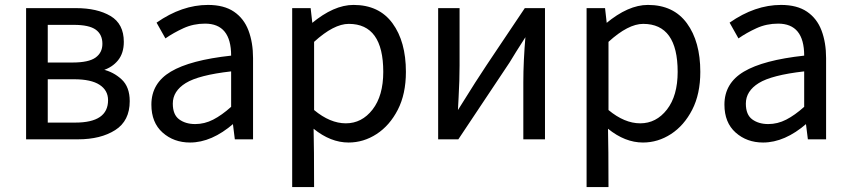

<svg xmlns="http://www.w3.org/2000/svg" viewBox="-20 -560 3449 780"><path d="M297 6H86V-527H289Q375 -527 429 -495Q483 -463 483 -390Q483 -344 459.5 -315Q436 -286 397 -274V-278Q441 -268 474 -237.5Q507 -207 507 -149Q507 -69 448 -31.5Q389 6 297 6ZM286 -62Q419 -62 419 -153Q419 -193 384.5 -215.5Q350 -238 281 -238H174V-62ZM274 -306Q340 -306 368 -326Q396 -346 396 -382Q396 -420 369 -439.5Q342 -459 280 -459H174V-306Z M752 19Q686 19 640.5 -21.5Q595 -62 595 -135Q595 -222 674 -269Q753 -316 919 -334Q919 -464 813 -464Q766 -464 725.5 -445.5Q685 -427 652 -404L616 -468Q719 -540 825 -540Q890 -540 930.5 -512.5Q971 -485 989.5 -436Q1008 -387 1008 -324V6H934L926 -58H929Q840 19 752 19ZM773 -56Q811 -56 846 -74Q881 -92 919 -126V-270Q787 -255 734.5 -222.5Q682 -190 682 -139Q682 -94 708 -75Q734 -56 773 -56Z M1256 200H1167V-527H1242L1249 -465H1246Q1336 -540 1416 -540Q1520 -540 1574.5 -465.5Q1629 -391 1629 -268Q1629 -178 1596 -114Q1563 -50 1510 -15.5Q1457 19 1396 19Q1323 19 1254 -37Q1256 39 1256 200ZM1385 -59Q1450 -59 1493.5 -115Q1537 -171 1537 -268Q1537 -463 1397 -463Q1336 -463 1256 -390V-113Q1321 -59 1385 -59Z M2194 6H2106V-226Q2106 -311 2115 -416H2119L2077 -350L2050 -306L1842 6H1760V-527H1847V-294Q1847 -235 1843 -163L1840 -106H1836Q1884 -183 1910.5 -224.5Q1937 -266 1956.5 -295Q1976 -324 2002 -363L2112 -527H2194Z M2452 200H2363V-527H2438L2445 -465H2442Q2532 -540 2612 -540Q2716 -540 2770.5 -465.5Q2825 -391 2825 -268Q2825 -178 2792 -114Q2759 -50 2706 -15.5Q2653 19 2592 19Q2519 19 2450 -37Q2452 39 2452 200ZM2581 -59Q2646 -59 2689.5 -115Q2733 -171 2733 -268Q2733 -463 2593 -463Q2532 -463 2452 -390V-113Q2517 -59 2581 -59Z M3080 19Q3014 19 2968.5 -21.5Q2923 -62 2923 -135Q2923 -222 3002 -269Q3081 -316 3247 -334Q3247 -464 3141 -464Q3094 -464 3053.5 -445.5Q3013 -427 2980 -404L2944 -468Q3047 -540 3153 -540Q3218 -540 3258.5 -512.5Q3299 -485 3317.5 -436Q3336 -387 3336 -324V6H3262L3254 -58H3257Q3168 19 3080 19ZM3101 -56Q3139 -56 3174 -74Q3209 -92 3247 -126V-270Q3115 -255 3062.5 -222.5Q3010 -190 3010 -139Q3010 -94 3036 -75Q3062 -56 3101 -56Z"/></svg>

Font: LXGW 975 Gothic SC
Style: Regular
Weight: 400
Version: Version 2.01;February 25, 2021